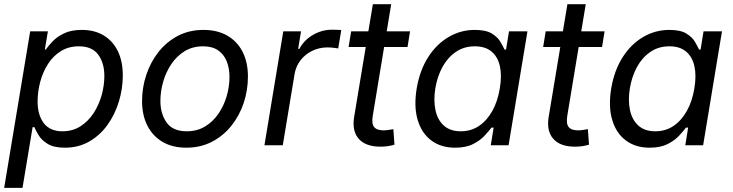

<svg xmlns="http://www.w3.org/2000/svg" viewBox="-22 -696 3512 920"><path d="M-2 204.1 122.6 -545.9H207.5L192.9 -458.5H197.3Q209 -475.1 229.7 -497.3Q250.5 -519.5 284.7 -536.1Q318.8 -552.7 370.6 -552.7Q430.7 -552.7 474.6 -526.4Q518.6 -500 542.5 -451.2Q566.4 -402.3 566.4 -334.5Q566.4 -271 547.6 -209.2Q528.8 -147.5 493.2 -97.7Q457.5 -47.9 406 -18.1Q354.5 11.7 289.1 11.7Q235.8 11.7 206.3 -6.6Q176.8 -24.9 162.8 -48.3Q148.9 -71.8 142.6 -86.9H134.3L85.9 204.1ZM277.3 -66.9Q326.2 -66.9 363.5 -90.8Q400.9 -114.7 426.5 -154.1Q452.1 -193.4 465.1 -240Q478 -286.6 478 -332Q478 -394.5 448.5 -434.3Q418.9 -474.1 356 -474.1Q306.6 -474.1 269.5 -450.9Q232.4 -427.7 207.8 -389.2Q183.1 -350.6 170.7 -303.7Q158.2 -256.8 158.2 -209.5Q158.2 -144.5 188 -105.7Q217.8 -66.9 277.3 -66.9Z M870.6 11.7Q804.7 11.7 757.3 -15.9Q710 -43.5 684.3 -93.8Q658.7 -144 658.7 -211.4Q658.7 -276.4 679 -337.4Q699.2 -398.4 737.5 -447Q775.9 -495.6 830.3 -524.2Q884.8 -552.7 953.1 -552.7Q1019 -552.7 1066.9 -525.4Q1114.7 -498 1140.4 -447.8Q1166 -397.5 1166 -329.1Q1166 -263.2 1145.5 -202.1Q1125 -141.1 1086.2 -92.8Q1047.4 -44.4 992.9 -16.4Q938.5 11.7 870.6 11.7ZM872.6 -66.9Q922.9 -66.9 961.2 -90.3Q999.5 -113.8 1025.4 -152.1Q1051.3 -190.4 1064.5 -236.3Q1077.6 -282.2 1077.6 -327.1Q1077.6 -368.7 1064.5 -401.9Q1051.3 -435.1 1023.4 -454.6Q995.6 -474.1 950.7 -474.1Q900.9 -474.1 862.8 -450.7Q824.7 -427.2 798.8 -388.7Q772.9 -350.1 759.8 -304Q746.6 -257.8 746.6 -212.4Q746.6 -150.9 776.4 -108.9Q806.2 -66.9 872.6 -66.9Z M1245.1 0 1335.4 -545.9H1420.4L1406.7 -461.9H1412.6Q1434.1 -503.4 1477.3 -528.6Q1520.5 -553.7 1569.3 -553.7Q1579.1 -553.7 1592.3 -553.2Q1605.5 -552.7 1613.3 -552.2L1598.6 -463.9Q1592.8 -464.8 1577.9 -466.8Q1563 -468.8 1546.9 -468.8Q1507.8 -468.8 1474.1 -452.4Q1440.4 -436 1418.2 -407.5Q1396 -378.9 1389.6 -341.8L1333 0Z M1942.9 -545.9 1930.7 -470.7H1648.4L1660.6 -545.9ZM1764.6 -675.8H1852.5L1764.2 -141.6Q1757.8 -104 1770.5 -87.6Q1783.2 -71.3 1816.9 -71.3Q1825.2 -71.3 1838.4 -73.2Q1851.6 -75.2 1862.8 -77.1L1868.2 -2.9Q1855 1.5 1837.4 4.2Q1819.8 6.8 1801.8 6.8Q1730 6.8 1697 -30.8Q1664.1 -68.4 1674.8 -134.8Z M2158.7 11.7Q2090.8 11.7 2044.4 -23.2Q1998 -58.1 1979.2 -121.8Q1960.4 -185.5 1974.6 -272Q1989.3 -358.9 2029.3 -421.6Q2069.3 -484.4 2127.4 -518.6Q2185.5 -552.7 2253.4 -552.7Q2306.2 -552.7 2334.5 -535.4Q2362.8 -518.1 2375.7 -495.8Q2388.7 -473.6 2395.5 -458.5H2402.8L2417 -545.9H2505.4L2415 0H2329.6L2343.3 -84.5H2333Q2320.8 -68.4 2299.8 -45.7Q2278.8 -22.9 2244.6 -5.6Q2210.4 11.7 2158.7 11.7ZM2186 -66.9Q2235.8 -66.9 2274.2 -93.3Q2312.5 -119.6 2337.9 -166Q2363.3 -212.4 2373 -272.9Q2383.3 -333.5 2373.3 -378.7Q2363.3 -423.8 2333.3 -449Q2303.2 -474.1 2253.4 -474.1Q2201.2 -474.1 2161.9 -447Q2122.6 -419.9 2097.9 -374.5Q2073.2 -329.1 2064 -272.9Q2054.7 -215.8 2064.5 -168.9Q2074.2 -122.1 2104.5 -94.5Q2134.8 -66.9 2186 -66.9Z M2875 -545.9 2862.8 -470.7H2580.6L2592.8 -545.9ZM2696.8 -675.8H2784.7L2696.3 -141.6Q2689.9 -104 2702.6 -87.6Q2715.3 -71.3 2749 -71.3Q2757.3 -71.3 2770.5 -73.2Q2783.7 -75.2 2794.9 -77.1L2800.3 -2.9Q2787.1 1.5 2769.5 4.2Q2752 6.8 2733.9 6.8Q2662.1 6.8 2629.2 -30.8Q2596.2 -68.4 2606.9 -134.8Z M3090.8 11.7Q3022.9 11.7 2976.6 -23.2Q2930.2 -58.1 2911.4 -121.8Q2892.6 -185.5 2906.7 -272Q2921.4 -358.9 2961.4 -421.6Q3001.5 -484.4 3059.6 -518.6Q3117.7 -552.7 3185.5 -552.7Q3238.3 -552.7 3266.6 -535.4Q3294.9 -518.1 3307.9 -495.8Q3320.8 -473.6 3327.6 -458.5H3335L3349.1 -545.9H3437.5L3347.2 0H3261.7L3275.4 -84.5H3265.1Q3252.9 -68.4 3231.9 -45.7Q3210.9 -22.9 3176.8 -5.6Q3142.6 11.7 3090.8 11.7ZM3118.2 -66.9Q3168 -66.9 3206.3 -93.3Q3244.6 -119.6 3270 -166Q3295.4 -212.4 3305.2 -272.9Q3315.4 -333.5 3305.4 -378.7Q3295.4 -423.8 3265.4 -449Q3235.4 -474.1 3185.5 -474.1Q3133.3 -474.1 3094 -447Q3054.7 -419.9 3030 -374.5Q3005.4 -329.1 2996.1 -272.9Q2986.8 -215.8 2996.6 -168.9Q3006.3 -122.1 3036.6 -94.5Q3066.9 -66.9 3118.2 -66.9Z"/></svg>

Font: Adwaita Sans
Style: Italic
Weight: 400
Italic angle: -9.39999°
Designer: Rasmus Andersson
Foundry: rsms
Version: Version 4.001;git-9221beed3